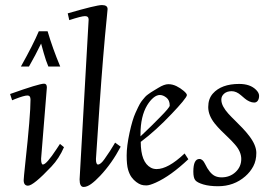

<svg xmlns="http://www.w3.org/2000/svg" viewBox="-20 -732 1078 762"><path d="M63 -468Q112.1 -555.7 134 -607.9H168.9Q188.7 -540.5 219 -468H171.9Q162.1 -491 153.7 -521.1Q145.3 -551.3 143.1 -559.1Q121.3 -513.9 95 -468ZM166 -385 143.1 -102.1Q143.1 -79.1 150.4 -79.1Q164.3 -79.1 204.6 -140.6L218 -160.9L233.9 -147.9Q214.8 -103.3 184.1 -71Q112.5 4.9 91.1 4.9Q74 4.9 74 -17.1Q74 -24.9 80.6 -86.7Q101.1 -274.2 101.1 -336.9Q101.1 -353 89.1 -353Q75.7 -353 39.8 -338.9L28.1 -334L20 -358.9Q135 -399.9 155 -399.9Q166 -399.9 166 -385Z M331.8 -654.1Q331.8 -668 317.5 -668Q303.2 -668 254.9 -652.1L248.8 -679Q362.1 -711.9 384.5 -711.9Q407 -711.9 407 -696Q407 -693.4 404.5 -669.4Q388.9 -515.9 374.9 -310.7Q360.8 -105.5 360.8 -101.1Q360.8 -79.1 368.9 -79.1Q379.6 -79.1 394.8 -100.8Q419.4 -135.7 431.6 -157.2L436.8 -166L459 -149.9Q423.8 -83.3 377.4 -34.2Q357.9 -13.4 341.6 -1.7Q325.2 10 311.8 10Q295.9 10 295.9 -20Z M608.2 -383.3Q631.8 -397.9 648.1 -397.9Q664.3 -397.9 680.1 -390.3Q695.8 -382.6 708.7 -371.6Q721.7 -360.6 721.7 -354.7Q721.7 -348.9 704.6 -328.2Q687.5 -307.6 661.9 -280.8Q598.9 -214.1 538.6 -168.9Q538.6 -87.9 578.9 -66.4Q589.1 -61 601.6 -61Q646.7 -61 710.7 -121.1Q711.9 -122.6 712.6 -123L727.5 -100.1Q657.5 -33.9 598.4 -7.3Q573.5 3.9 561 3.9Q548.6 3.9 539.9 1Q531.2 -2 520.9 -9.6Q510.5 -17.3 502.2 -28.6Q493.9 -39.8 488.3 -58.7Q482.7 -77.6 482.7 -115Q482.7 -152.3 494.1 -205Q505.6 -257.6 517.6 -283.8Q529.5 -310.1 534.7 -319.1Q539.8 -328.1 545.8 -335.3Q551.8 -342.5 555.9 -347.3Q560.1 -352.1 567.5 -357.4Q575 -362.8 578.4 -365.1Q581.8 -367.4 590.7 -372.7Q599.6 -377.9 608.2 -383.3ZM537.6 -190.9Q537.8 -191.2 551.6 -204.2Q565.4 -217.3 581.3 -232.8Q597.2 -248.3 614 -265.6Q653.6 -305.4 653.6 -313Q653.6 -334.2 640.4 -344.6Q627.2 -355 614.5 -355Q601.8 -355 588.9 -344.2Q575.9 -333.5 564.2 -314.5Q537.6 -270.5 537.6 -199Z M747.3 -51Q747.3 -101.1 771.5 -101.1Q784.4 -101.1 793.5 -82Q811.8 -43.7 833.3 -33.4Q844.7 -28.1 859.4 -28.1Q892.3 -28.1 914.9 -49.2Q937.5 -70.3 937.5 -101.1Q937.5 -130.6 911.4 -159.7Q899.9 -172.9 885.9 -186.2Q871.8 -199.5 857.9 -213.4Q844 -227.3 832.3 -241.7Q806.4 -274.4 806.4 -307.1Q806.4 -339.8 824.5 -360.4Q858.4 -398.9 929.4 -398.9Q972.9 -398.9 996.3 -375.5Q1008.3 -363.5 1008.3 -351.8Q1008.3 -340.1 1003.2 -332.5Q998 -325 988.8 -325Q979.5 -325 969.5 -329.6Q959.5 -334.2 951.8 -340.8Q944.1 -347.4 936.3 -354Q918 -370.1 899.4 -370.1Q880.9 -370.1 869.6 -360.4Q858.4 -350.6 858.4 -336.8Q858.4 -323 866.1 -308.8Q873.8 -294.7 886 -281.2Q898.2 -267.8 913.1 -253.4Q928 -239 942.7 -223.4Q957.5 -207.8 969.7 -191.7Q997.3 -155.3 997.3 -125.1Q997.3 -95 985.4 -72.3Q973.4 -49.6 953.4 -32.2Q908.4 7.1 845.5 7.1Q810.8 7.1 786.7 -0.1Q762.7 -7.3 755 -16.8Q747.3 -26.4 747.3 -51Z"/></svg>

Font: Linden Hill
Style: Italic
Weight: 400
Italic angle: -5.60001°
Version: Version 1.201